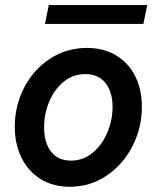

<svg xmlns="http://www.w3.org/2000/svg" viewBox="-20 -714 604 742"><path d="M37.1 -224.6Q37.1 -304.7 73 -374.8Q108.9 -444.8 172.9 -486.8Q236.8 -528.8 315.9 -528.8Q380.9 -528.8 429 -499.8Q477.1 -470.7 502.7 -419.2Q528.3 -367.7 528.3 -300.8Q528.3 -220.7 492.2 -149.7Q456.1 -78.6 392.3 -35.4Q328.6 7.8 249.5 7.8Q185.1 7.8 137 -22Q88.9 -51.8 63 -104.7Q37.1 -157.7 37.1 -224.6ZM415 -300.3Q415 -358.9 387.5 -393.3Q359.9 -427.7 309.6 -427.7Q262.2 -427.7 225.8 -397.9Q189.5 -368.2 169.9 -320.6Q150.4 -272.9 150.4 -222.2Q150.4 -163.1 177.2 -128.2Q204.1 -93.3 254.4 -93.3Q301.3 -93.3 337.9 -123.5Q374.5 -153.8 394.8 -201.7Q415 -249.5 415 -300.3ZM168.5 -694.3H548.8L534.2 -621.6H153.8Z"/></svg>

Font: Reddit Sans Vanilla SemiBold
Style: Italic
Weight: 600
Italic angle: -11.25°
Designer: Stephen Hutchings
Version: Version 1.013